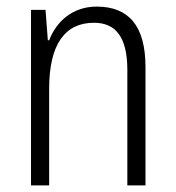

<svg xmlns="http://www.w3.org/2000/svg" viewBox="-20 -562 532 582"><path d="M273 -542C200 -542 151 -497 129 -440H125L118 -532H74V0H129V-293C129 -428 177 -493 265 -493C331 -493 366 -449 366 -350V0H421V-359C421 -485 369 -542 273 -542Z"/></svg>

Font: Noto Sans Display SemiCondensed Light
Style: Regular
Weight: 300
Width: 4
Designer: Monotype Design Team
Foundry: Monotype Imaging Inc.
Version: Version 1.900